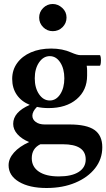

<svg xmlns="http://www.w3.org/2000/svg" viewBox="-20 -668 532 961"><path d="M223 -127Q192 -127 165 -133Q142 -110 142 -89Q142 -70 159 -57.5Q176 -45 204 -45H328Q414 -45 453 -17.5Q492 10 492 69Q492 128 456 174Q420 220 357 246.5Q294 273 213 273Q127 273 75 242Q23 211 23 159Q23 126 50 95.5Q77 65 126 43Q89 28 67.5 4Q46 -20 46 -48Q46 -107 129 -143Q87 -160 64 -193.5Q41 -227 41 -273Q41 -318 66 -352.5Q91 -387 135 -406Q179 -425 236 -425Q293 -425 337 -405Q367 -392 382 -392H479Q483 -392 484.5 -379Q486 -366 484.5 -352.5Q483 -339 479 -339H414Q416 -326 416 -314.5Q416 -303 416 -290Q416 -216 363.5 -171.5Q311 -127 223 -127ZM229 -165Q261 -165 281.5 -196.5Q302 -228 302 -276Q302 -324 281.5 -355.5Q261 -387 229 -387Q197 -387 175.5 -355.5Q154 -324 154 -276Q154 -228 175.5 -196.5Q197 -165 229 -165ZM274 215Q339 215 374 192.5Q409 170 409 130Q409 54 294 54H182Q139 75 139 124Q139 167 174.5 191Q210 215 274 215ZM244 -512Q216 -512 196 -532Q176 -552 176 -580Q176 -608 196 -628Q216 -648 244 -648Q270 -648 291.5 -628.5Q313 -609 313 -580Q313 -552 293 -532Q273 -512 244 -512Z"/></svg>

Font: Junicode
Style: Bold
Weight: 700
Designer: Peter S. Baker
Version: Version 2.100; ttfautohint (v1.8.4)